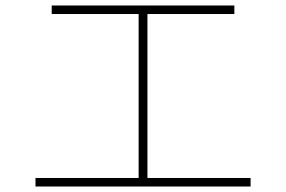

<svg xmlns="http://www.w3.org/2000/svg" viewBox="-20 -709 1040 698"><path d="M168 -658V-689H832V-658ZM109 -31V-62H891V-31ZM484 -675H516V-54H484Z"/></svg>

Font: Murecho Thin ExtraLight
Style: Regular
Weight: 250
Version: Version 1.010